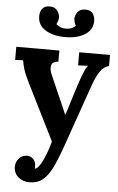

<svg xmlns="http://www.w3.org/2000/svg" viewBox="-65 -792 681 1106"><g transform="rotate(5 275.5 -238.5)"><path d="M148 271Q110 271 83.5 248.5Q57 226 57 189Q57 162 74.5 141.5Q92 121 120 120Q142 119 157.5 134.5Q173 150 173 177Q173 180 173 183Q173 186 172 190Q174 190 177 189Q186 186 196.5 172.5Q207 159 217 137Q228 114 238.5 85.5Q249 57 257 26L99 -291Q71 -347 62.5 -375.5Q54 -404 51 -426L5 -424V-500H254V-436Q217 -432 213.5 -408Q210 -384 222 -358L320 -134Q330 -160 346 -214.5Q362 -269 384 -333Q388 -346 394.5 -363.5Q401 -381 409 -398.5Q417 -416 426 -427L369 -424V-500H547V-436Q516 -429 495.5 -398Q475 -367 459 -322L334 35Q306 116 281 168.5Q256 221 225 246Q194 271 148 271ZM280 -580Q210 -580 165.5 -608Q121 -636 121 -687Q121 -714 135 -731.5Q149 -749 177 -748Q201 -748 213.5 -736.5Q226 -725 231 -711Q236 -697 236 -689Q235 -680 232.5 -670.5Q230 -661 224 -650Q238 -638 250.5 -633.5Q263 -629 280 -629Q297 -629 310 -633.5Q323 -638 336 -650Q330 -661 327.5 -670.5Q325 -680 324 -689Q324 -697 328.5 -711Q333 -725 346 -736.5Q359 -748 382 -748Q411 -749 425 -731.5Q439 -714 439 -687Q439 -636 394.5 -608Q350 -580 280 -580Z"/></g></svg>

Font: Lora
Style: Weight 700
Weight: 700
Designer: Olga Karpushina, Alexei Vanyashin (Cyrillic)
Foundry: Cyreal
Version: Version 3.001